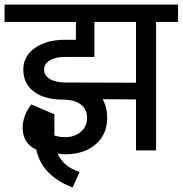

<svg xmlns="http://www.w3.org/2000/svg" viewBox="-55 -658 799 840"><path d="M724 -562H628V0H540V-223L394 -224Q414 -189 414 -143Q414 -70 363.5 -26.5Q313 17 231 17H230Q212 17 197 14Q211 44 234.5 63.5Q258 83 293 94L263 162Q202 140 160 99.5Q118 59 104 -2V-3Q44 -31 44 -100Q44 -125 54 -152Q64 -179 82 -201L183 -158V-65Q205 -58 230 -58Q272 -58 299 -81.5Q326 -105 326 -143Q326 -180 298.5 -201Q271 -222 222 -222Q140 -222 93.5 -257Q47 -292 47 -354Q47 -412 97.5 -448Q148 -484 231 -484H277V-562H-35V-638H724ZM540 -296V-562H358V-409H231Q189 -409 163.5 -394Q138 -379 138 -354Q138 -327 163.5 -312Q189 -297 235 -297H239Z"/></svg>

Font: Akshar
Style: Regular
Weight: 400
Designer: Tall Chai
Foundry: Tall Chai
Version: Version 1.000